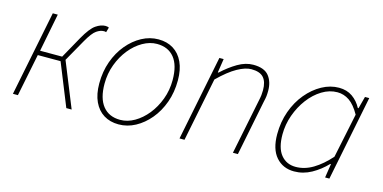

<svg xmlns="http://www.w3.org/2000/svg" viewBox="-56 -760 2076 1042"><g transform="rotate(15 982.0 -239.0)"><path d="M44 0 140 -478H168L126 -264H250L318 -386Q353 -448 381 -467Q409 -486 434 -486Q446 -486 454 -482L446 -454Q442 -456 439 -456Q436 -456 432 -456Q414 -456 392.5 -441.5Q371 -427 342 -376L272 -252L374 0H344L248 -238H120L72 0Z M640 12Q592 12 556.5 -10Q521 -32 501.5 -74Q482 -116 482 -176Q482 -243 502.5 -300Q523 -357 558.5 -399.5Q594 -442 638.5 -466Q683 -490 732 -490Q780 -490 815.5 -468Q851 -446 870.5 -404Q890 -362 890 -302Q890 -235 869.5 -178Q849 -121 813.5 -78.5Q778 -36 733.5 -12Q689 12 640 12ZM642 -14Q683 -14 722 -36.5Q761 -59 792.5 -98Q824 -137 843 -188Q862 -239 862 -296Q862 -379 827.5 -421.5Q793 -464 730 -464Q690 -464 650.5 -441.5Q611 -419 579.5 -380Q548 -341 529 -290Q510 -239 510 -182Q510 -100 544.5 -57Q579 -14 642 -14Z M980 0 1076 -478H1100L1088 -400H1092Q1134 -439 1177.5 -464.5Q1221 -490 1264 -490Q1326 -490 1352 -457.5Q1378 -425 1378 -374Q1378 -356 1376.5 -343.5Q1375 -331 1370 -310L1308 0H1280L1342 -306Q1347 -329 1348.5 -342Q1350 -355 1350 -370Q1350 -417 1329 -440.5Q1308 -464 1260 -464Q1227 -464 1182 -439Q1137 -414 1080 -358L1008 0Z M1626 12Q1563 12 1524.5 -32Q1486 -76 1486 -160Q1486 -229 1507.5 -289Q1529 -349 1566.5 -394Q1604 -439 1650.5 -464.5Q1697 -490 1746 -490Q1790 -490 1821.5 -468Q1853 -446 1872 -410H1876L1894 -478H1918L1822 0H1798L1810 -78H1806Q1769 -39 1723 -13.5Q1677 12 1626 12ZM1628 -14Q1678 -14 1725.5 -42.5Q1773 -71 1818 -122L1870 -372Q1842 -422 1811 -443Q1780 -464 1744 -464Q1699 -464 1657.5 -438.5Q1616 -413 1584 -370.5Q1552 -328 1533 -275Q1514 -222 1514 -166Q1514 -90 1545 -52Q1576 -14 1628 -14Z"/></g></svg>

Font: Source Sans Variable
Style: Italic
Weight: 200
Italic angle: -11°
Designer: Paul D. Hunt
Foundry: Adobe Systems Incorporated
Version: Version 3.006;hotconv 1.0.111;makeotfexe 2.5.65597